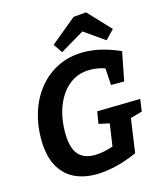

<svg xmlns="http://www.w3.org/2000/svg" viewBox="-136 -1042 971 1152"><g transform="rotate(-15 349.5 -465.5)"><path d="M317 12Q237 12 177.5 -19Q118 -50 85 -114.5Q52 -179 52 -280Q52 -369 78 -448Q104 -527 154 -587.5Q204 -648 274 -682Q344 -716 431 -716Q487 -716 543.5 -702Q600 -688 658 -662L623 -483H541L534 -599L556 -579Q525 -593 496 -598.5Q467 -604 442 -604Q385 -604 340.5 -579Q296 -554 264.5 -508.5Q233 -463 217 -404.5Q201 -346 201 -279Q201 -214 217 -175.5Q233 -137 263.5 -119.5Q294 -102 337 -102Q367 -102 399.5 -109Q432 -116 469 -129L450 -96L477 -282L496 -258L408 -277L420 -352L689 -357L678 -281L591 -257L608 -282L575 -50Q503 -18 437.5 -3Q372 12 317 12ZM309 -749 271 -805 430 -936 509 -943 639 -805 585 -749 414 -869 509 -868Z"/></g></svg>

Font: Bitter Thin
Style: Bold Italic
Weight: 700
Italic angle: -9°
Version: Version 3.021